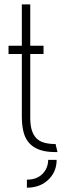

<svg xmlns="http://www.w3.org/2000/svg" viewBox="-20 -704 286 889"><path d="M104.5 165V127.9Q166 127.9 192.4 80.1Q203.1 59.6 203.1 36.1H242.2Q242.2 96.7 196.3 134.8Q159.2 165 104.5 165ZM19.5 -454.1V-492.2H81.1V-683.6H120.1V-492.2H181.6V-454.1H120.1V-155.3Q120.1 -69.3 173.8 -46.9Q199.2 -37.1 236.3 -37.1H237.3L246.1 0H231.4Q114.3 -1 89.8 -89.8Q81.1 -120.1 81.1 -164.1V-454.1Z"/></svg>

Font: Post No Bills Colombo Light
Style: Regular
Weight: 300
Designer: Kosala Senevirathne, Siva Puranthara, Lasantha Premarathna, Tharique Azeez
Foundry: Mooniak
Version: Version 1.220 ; ttfautohint (v1.6)